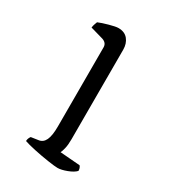

<svg xmlns="http://www.w3.org/2000/svg" viewBox="-133 -566 556 633"><g transform="rotate(30 145.0 -250.0)"><path d="M187 0Q177 0 150 -4Q123 -8 95 -14Q67 -20 53 -25Q53 -31 55.5 -36.5Q58 -42 60 -44L87 -48Q104 -50 112 -67Q120 -84 120 -119V-420Q120 -437 102 -443L53 -457Q54 -465 56.5 -471.5Q59 -478 60 -481Q74 -487 97.5 -493.5Q121 -500 131 -500Q155 -500 167.5 -484.5Q180 -469 180 -446V-105Q180 -83 176.5 -69Q173 -55 170 -50L246 -44Q252 -37 252 -26Q243 -16 222 -8Q201 0 187 0Z"/></g></svg>

Font: Texturina Thin
Style: Regular
Weight: 100
Designer: Guillermo Torres Carreño
Foundry: Omnibus-Type
Version: Version 1.002; ttfautohint (v1.8.3)